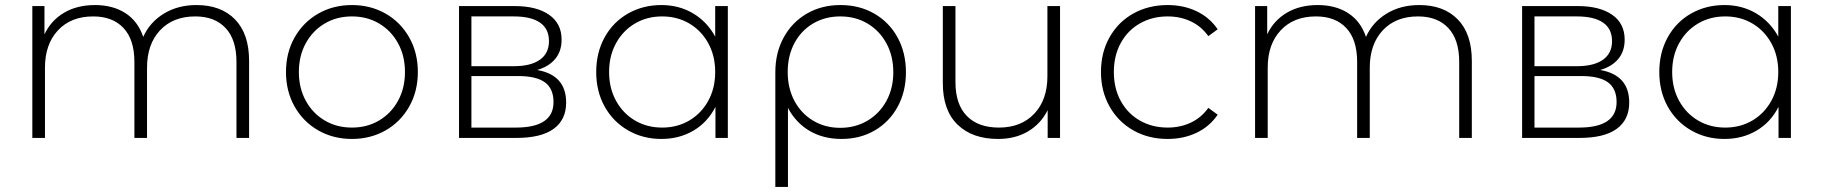

<svg xmlns="http://www.w3.org/2000/svg" viewBox="-20 -546 7214 760"><path d="M910.5 -469C873.5 -507 822.7 -526 758 -526C708.7 -526 665.5 -514.7 628.5 -492C591.5 -469.3 564.3 -438.7 547 -400C533 -441.3 509.5 -472.7 476.5 -494C443.5 -515.3 403.3 -526 356 -526C308.7 -526 267.8 -515.8 233.5 -495.5C199.2 -475.2 173.3 -446.7 156 -410V-522H108V0H158V-278C158 -340 175.2 -389.3 209.5 -426C243.8 -462.7 290.3 -481 349 -481C400.3 -481 440.3 -465.7 469 -435C497.7 -404.3 512 -359.7 512 -301V0H562V-278C562 -340 579.2 -389.3 613.5 -426C647.8 -462.7 694.3 -481 753 -481C804.3 -481 844.3 -465.7 873 -435C901.7 -404.3 916 -359.7 916 -301V0H966V-305C966 -376.3 947.5 -431 910.5 -469Z M1239.5 -30C1279.2 -7.3 1323.7 4 1373 4C1422.3 4 1466.8 -7.3 1506.5 -30C1546.2 -52.7 1577.3 -84.2 1600 -124.5C1622.7 -164.8 1634 -210.3 1634 -261C1634 -311.7 1622.7 -357.2 1600 -397.5C1577.3 -437.8 1546.2 -469.3 1506.5 -492C1466.8 -514.7 1422.3 -526 1373 -526C1323.7 -526 1279.2 -514.7 1239.5 -492C1199.8 -469.3 1168.7 -437.8 1146 -397.5C1123.3 -357.2 1112 -311.7 1112 -261C1112 -210.3 1123.3 -164.8 1146 -124.5C1168.7 -84.2 1199.8 -52.7 1239.5 -30ZM1480.5 -69C1448.8 -50.3 1413 -41 1373 -41C1333 -41 1297.2 -50.3 1265.5 -69C1233.8 -87.7 1208.8 -113.7 1190.5 -147C1172.2 -180.3 1163 -218.3 1163 -261C1163 -303.7 1172.2 -341.7 1190.5 -375C1208.8 -408.3 1233.8 -434.3 1265.5 -453C1297.2 -471.7 1333 -481 1373 -481C1413 -481 1448.8 -471.7 1480.5 -453C1512.2 -434.3 1537.2 -408.3 1555.5 -375C1573.8 -341.7 1583 -303.7 1583 -261C1583 -218.3 1573.8 -180.3 1555.5 -147C1537.2 -113.7 1512.2 -87.7 1480.5 -69Z M2221 -140C2221 -212.7 2182.7 -255.7 2106 -269C2136.7 -277.7 2160.5 -292.2 2177.5 -312.5C2194.5 -332.8 2203 -358.3 2203 -389C2203 -431.7 2186.5 -464.5 2153.5 -487.5C2120.5 -510.5 2075 -522 2017 -522H1797V0H2023C2089 0 2138.5 -12 2171.5 -36C2204.5 -60 2221 -94.7 2221 -140ZM1846 -284V-481H2014C2059.3 -481 2093.8 -472.8 2117.5 -456.5C2141.2 -440.2 2153 -415.7 2153 -383C2153 -351 2141 -326.5 2117 -309.5C2093 -292.5 2058.7 -284 2014 -284ZM2171 -142C2171 -74.7 2121.3 -41 2022 -41H1846V-245H2030C2078.7 -245 2114.3 -236.7 2137 -220C2159.7 -203.3 2171 -177.3 2171 -142Z M2861 -522H2811V-401C2789.7 -440.3 2760.5 -471 2723.5 -493C2686.5 -515 2644.7 -526 2598 -526C2549.3 -526 2505.3 -514.8 2466 -492.5C2426.7 -470.2 2395.8 -438.8 2373.5 -398.5C2351.2 -358.2 2340 -312.3 2340 -261C2340 -209.7 2351.2 -164 2373.5 -124C2395.8 -84 2426.7 -52.7 2466 -30C2505.3 -7.3 2549.3 4 2598 4C2645.3 4 2687.7 -7 2725 -29C2762.3 -51 2791.3 -82.3 2812 -123V0H2861ZM2708.5 -69C2676.8 -50.3 2641 -41 2601 -41C2561 -41 2525.2 -50.3 2493.5 -69C2461.8 -87.7 2436.8 -113.7 2418.5 -147C2400.2 -180.3 2391 -218.3 2391 -261C2391 -303.7 2400.2 -341.7 2418.5 -375C2436.8 -408.3 2461.8 -434.3 2493.5 -453C2525.2 -471.7 2561 -481 2601 -481C2641 -481 2676.8 -471.7 2708.5 -453C2740.2 -434.3 2765.2 -408.3 2783.5 -375C2801.8 -341.7 2811 -303.7 2811 -261C2811 -218.3 2801.8 -180.3 2783.5 -147C2765.2 -113.7 2740.2 -87.7 2708.5 -69Z M3441 -492C3401.7 -514.7 3357 -526 3307 -526C3257 -526 3212.5 -514.7 3173.5 -492C3134.5 -469.3 3104 -437.8 3082 -397.5C3060 -357.2 3049 -311.3 3049 -260V194H3099V-119C3119.7 -79.7 3148.2 -49.3 3184.5 -28C3220.8 -6.7 3263 4 3311 4C3360.3 4 3404.3 -7.3 3443 -30C3481.7 -52.7 3511.8 -84 3533.5 -124C3555.2 -164 3566 -209.3 3566 -260C3566 -311.3 3555 -357.2 3533 -397.5C3511 -437.8 3480.3 -469.3 3441 -492ZM3414 -68.5C3382 -49.5 3346 -40 3306 -40C3266 -40 3230.2 -49.5 3198.5 -68.5C3166.8 -87.5 3142.2 -113.7 3124.5 -147C3106.8 -180.3 3098 -218.3 3098 -261C3098 -303.7 3106.8 -341.7 3124.5 -375C3142.2 -408.3 3166.8 -434.3 3198.5 -453C3230.2 -471.7 3266 -481 3306 -481C3346.7 -481 3382.8 -471.5 3414.5 -452.5C3446.2 -433.5 3471 -407.3 3489 -374C3507 -340.7 3516 -302.7 3516 -260C3516 -218 3507 -180.3 3489 -147C3471 -113.7 3446 -87.5 3414 -68.5Z M4176 -522H4126V-244C4126 -182 4108.7 -132.7 4074 -96C4039.3 -59.3 3992.7 -41 3934 -41C3879.3 -41 3837 -56.3 3807 -87C3777 -117.7 3762 -162.3 3762 -221V-522H3712V-217C3712 -145 3731.5 -90.2 3770.5 -52.5C3809.5 -14.8 3863 4 3931 4C3976.3 4 4015.8 -6 4049.5 -26C4083.2 -46 4109 -74 4127 -110V0H4176Z M4466 -30C4506 -7.3 4551.3 4 4602 4C4644 4 4682.2 -4.2 4716.5 -20.5C4750.8 -36.8 4778.7 -60.7 4800 -92L4763 -119C4744.3 -93 4721.2 -73.5 4693.5 -60.5C4665.8 -47.5 4635.3 -41 4602 -41C4561.3 -41 4524.8 -50.2 4492.5 -68.5C4460.2 -86.8 4434.8 -112.7 4416.5 -146C4398.2 -179.3 4389 -217.7 4389 -261C4389 -304.3 4398.2 -342.7 4416.5 -376C4434.8 -409.3 4460.2 -435.2 4492.5 -453.5C4524.8 -471.8 4561.3 -481 4602 -481C4635.3 -481 4665.8 -474.5 4693.5 -461.5C4721.2 -448.5 4744.3 -429 4763 -403L4800 -430C4778.7 -461.3 4750.8 -485.2 4716.5 -501.5C4682.2 -517.8 4644 -526 4602 -526C4551.3 -526 4506 -514.8 4466 -492.5C4426 -470.2 4394.7 -438.8 4372 -398.5C4349.3 -358.2 4338 -312.3 4338 -261C4338 -210.3 4349.3 -164.8 4372 -124.5C4394.7 -84.2 4426 -52.7 4466 -30Z M5750.5 -469C5713.5 -507 5662.7 -526 5598 -526C5548.7 -526 5505.5 -514.7 5468.5 -492C5431.5 -469.3 5404.3 -438.7 5387 -400C5373 -441.3 5349.5 -472.7 5316.5 -494C5283.5 -515.3 5243.3 -526 5196 -526C5148.7 -526 5107.8 -515.8 5073.5 -495.5C5039.2 -475.2 5013.3 -446.7 4996 -410V-522H4948V0H4998V-278C4998 -340 5015.2 -389.3 5049.5 -426C5083.8 -462.7 5130.3 -481 5189 -481C5240.3 -481 5280.3 -465.7 5309 -435C5337.7 -404.3 5352 -359.7 5352 -301V0H5402V-278C5402 -340 5419.2 -389.3 5453.5 -426C5487.8 -462.7 5534.3 -481 5593 -481C5644.3 -481 5684.3 -465.7 5713 -435C5741.7 -404.3 5756 -359.7 5756 -301V0H5806V-305C5806 -376.3 5787.5 -431 5750.5 -469Z M6429 -140C6429 -212.7 6390.7 -255.7 6314 -269C6344.7 -277.7 6368.5 -292.2 6385.5 -312.5C6402.5 -332.8 6411 -358.3 6411 -389C6411 -431.7 6394.5 -464.5 6361.5 -487.5C6328.5 -510.5 6283 -522 6225 -522H6005V0H6231C6297 0 6346.5 -12 6379.5 -36C6412.5 -60 6429 -94.7 6429 -140ZM6054 -284V-481H6222C6267.3 -481 6301.8 -472.8 6325.5 -456.5C6349.2 -440.2 6361 -415.7 6361 -383C6361 -351 6349 -326.5 6325 -309.5C6301 -292.5 6266.7 -284 6222 -284ZM6379 -142C6379 -74.7 6329.3 -41 6230 -41H6054V-245H6238C6286.7 -245 6322.3 -236.7 6345 -220C6367.7 -203.3 6379 -177.3 6379 -142Z M7069 -522H7019V-401C6997.7 -440.3 6968.5 -471 6931.5 -493C6894.5 -515 6852.7 -526 6806 -526C6757.3 -526 6713.3 -514.8 6674 -492.5C6634.7 -470.2 6603.8 -438.8 6581.5 -398.5C6559.2 -358.2 6548 -312.3 6548 -261C6548 -209.7 6559.2 -164 6581.5 -124C6603.8 -84 6634.7 -52.7 6674 -30C6713.3 -7.3 6757.3 4 6806 4C6853.3 4 6895.7 -7 6933 -29C6970.3 -51 6999.3 -82.3 7020 -123V0H7069ZM6916.5 -69C6884.8 -50.3 6849 -41 6809 -41C6769 -41 6733.2 -50.3 6701.5 -69C6669.8 -87.7 6644.8 -113.7 6626.5 -147C6608.2 -180.3 6599 -218.3 6599 -261C6599 -303.7 6608.2 -341.7 6626.5 -375C6644.8 -408.3 6669.8 -434.3 6701.5 -453C6733.2 -471.7 6769 -481 6809 -481C6849 -481 6884.8 -471.7 6916.5 -453C6948.2 -434.3 6973.2 -408.3 6991.5 -375C7009.8 -341.7 7019 -303.7 7019 -261C7019 -218.3 7009.8 -180.3 6991.5 -147C6973.2 -113.7 6948.2 -87.7 6916.5 -69Z"/></svg>

Font: Montserrat Custom ExtraLight
Style: Regular
Weight: 300
Designer: Julieta Ulanovsky
Foundry: Julieta Ulanovsky
Version: Version 7.200